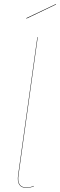

<svg xmlns="http://www.w3.org/2000/svg" viewBox="-20 -912 295 941"><path d="M253.9 -892.1 254.9 -890.1 109.9 -820.8 108.9 -823.2ZM165 -730 70.8 -54.2Q61.5 6.8 109.9 6.8Q129.4 6.8 145 -1L146 1Q127.9 8.8 109.9 8.8Q59.6 8.8 68.8 -54.2L163.1 -730Z"/></svg>

Font: Fira Sans Compressed Two
Style: Italic
Weight: 100
Width: 3
Italic angle: -8°
Designer: Carrois Corporate & Edenspiekermann AG
Foundry: Carrois Corporate GbR & Edenspiekermann AG
Version: Version 4.203;PS 004.203;hotconv 1.0.88;makeotf.lib2.5.64775